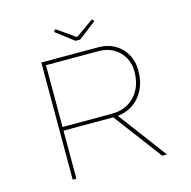

<svg xmlns="http://www.w3.org/2000/svg" viewBox="-122 -986 1105 1108"><g transform="rotate(-15 431.0 -432.5)"><path d="M177 0V-700H517Q573 -700 615 -676Q657 -652 681.5 -609.5Q706 -567 706 -512Q706 -444 679.5 -393.5Q653 -343 606 -315Q559 -287 495 -287H199V0ZM712 0 488 -298 514 -302 740 0ZM199 -309H491Q551 -309 593.5 -334.5Q636 -360 659.5 -405.5Q683 -451 683 -512Q683 -559 661.5 -596.5Q640 -634 602 -656Q564 -678 513 -678H199ZM400 -770 293 -852 305 -865 422 -783H407L523 -865L535 -852L428 -770Z"/></g></svg>

Font: Lexend Tera Thin
Style: Regular
Weight: 250
Version: Version 1.007